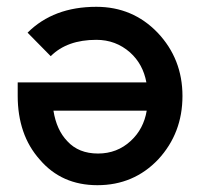

<svg xmlns="http://www.w3.org/2000/svg" viewBox="-20 -532 587 564"><path d="M32 -290V-250Q32 -194 48 -147Q64 -100 97 -63Q161 12 266 12Q373 12 445 -64Q516 -141 516 -250Q516 -359 443 -436Q370 -512 263 -512Q137 -512 61 -436L129 -367Q177 -415 263 -415Q320 -415 362 -378Q381 -361 393 -339Q405 -317 410 -290ZM268 -81Q211 -81 178 -117Q146 -150 137 -207H411Q402 -153 364 -118Q324 -81 268 -81Z"/></svg>

Font: Unageo
Style: Medium
Weight: 500
Designer: Richard Sepsi
Foundry: Richard Sepsi
Version: Version 2.000